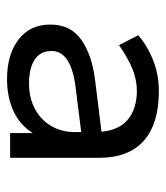

<svg xmlns="http://www.w3.org/2000/svg" viewBox="18 -732 482 559"><g transform="rotate(90 259.5 -453.0)"><path d="M211 -232Q139 -232 95.5 -265.5Q52 -299 52 -358Q52 -417 96 -448Q140 -479 211 -488L364 -507Q359 -560 327 -585Q295 -610 245 -610Q213 -610 181 -597Q149 -584 112 -558L83 -614Q116 -642 157.5 -658Q199 -674 246 -674Q341 -674 390.5 -630Q440 -586 440 -499V-241H368V-307Q344 -269 303.5 -250.5Q263 -232 211 -232ZM224 -296Q258 -296 284.5 -307Q311 -318 329 -336.5Q347 -355 356 -378.5Q365 -402 365 -427V-448L230 -431Q129 -417 129 -362Q129 -329 154 -312.5Q179 -296 224 -296Z"/></g></svg>

Font: Celebes
Style: Regular
Weight: 400
Designer: Anugrah Pasau
Foundry: Lafontype
Version: Version 1.000; ttfautohint (v1.8.4)